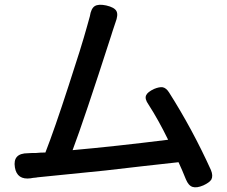

<svg xmlns="http://www.w3.org/2000/svg" viewBox="-20 -776 958 812"><path d="M766 -18Q750 -58 735 -90Q693 -85 582 -73Q479 -61 426 -55Q252 -37 138 -26Q136 -26 133 -25Q118 -24 110 -22Q52 -14 43 -68Q33 -128 98 -128Q104 -128 117 -129Q127 -129 132 -129Q138 -130 151.5 -130.5Q165 -131 172 -131Q210 -228 270 -413Q324 -577 348 -664Q356 -692 360 -707Q365 -740 380.5 -750Q396 -760 429 -753Q464 -745 472.5 -729Q481 -713 468 -680Q467 -676 464 -668Q458 -650 455 -641Q454 -637 451 -628Q334 -265 287 -141Q466 -157 691 -185Q650 -269 608 -334Q591 -358 598 -373Q604 -387 632 -400Q654 -409 668 -407Q683 -404 695 -385Q794 -229 872 -57Q882 -33 874 -17Q866 -4 840 8Q812 20 794.5 14.5Q777 9 766 -18Z"/></svg>

Font: GenSenRounded JP M
Style: Regular
Weight: 500
Version: Version 1.501;PS 1;hotconv 16.6.51;makeotf.lib2.5.65220